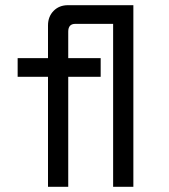

<svg xmlns="http://www.w3.org/2000/svg" viewBox="-20 -720 652 740"><path d="M165 0V-424H48V-496H165V-622Q165 -656 186.5 -678Q208 -700 242 -700H494V0H416V-628H270Q243 -628 243 -598V-496H368V-424H243V0Z"/></svg>

Font: Space Mono
Style: Regular
Weight: 400
Monospace: yes
Designer: Colophon Foundry + Benjamin Critton
Foundry: Colophon Foundry & Benjamin Critton
Version: Version 1.003; ttfautohint (v1.8.4.7-5d5b)